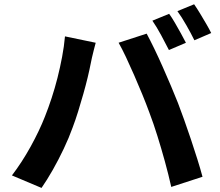

<svg xmlns="http://www.w3.org/2000/svg" viewBox="-20 -863 1040 908"><path d="M779.9 -797.7Q792.9 -779.9 807.5 -754.7Q822.1 -729.5 835.9 -704.5Q849.7 -679.5 859.2 -660.7L778.9 -626.4Q763.4 -657.2 742 -696.8Q720.6 -736.4 700.6 -765.2ZM898 -842.8Q911.2 -824 926.5 -798.7Q941.7 -773.5 956 -749Q970.3 -724.5 978.8 -706.8L899.3 -672.5Q883.9 -704.2 861.6 -743.2Q839.4 -782.3 819 -810.3ZM192.3 -311.1Q209.1 -353.3 224.3 -399.7Q239.5 -446.1 252 -495.3Q264.4 -544.5 273.7 -594Q283.1 -643.4 287.3 -691L432.6 -660.8Q429 -646.6 423.9 -627.6Q418.8 -608.6 414.9 -590.6Q410.9 -572.6 408.7 -561Q403.7 -534.8 394.8 -497.6Q385.9 -460.5 374.2 -419.2Q362.5 -377.9 349.7 -336.5Q336.9 -295.2 323.6 -260.2Q306.2 -211.7 281.6 -159.8Q257 -107.9 229.8 -59.9Q202.5 -11.9 176.4 25.7L36.4 -33.4Q83.6 -95 125.1 -170.1Q166.5 -245.3 192.3 -311.1ZM685.9 -332Q671.4 -371.5 653 -416.5Q634.6 -461.5 614.7 -506.9Q594.9 -552.3 576 -592.4Q557.1 -632.4 540.9 -660.9L673.6 -703.9Q689.2 -675 709 -634.2Q728.8 -593.3 749.1 -547.5Q769.4 -501.6 788.4 -456.9Q807.4 -412.3 821.5 -376.3Q834.6 -342.5 850.5 -297.7Q866.5 -252.9 882.7 -204.6Q898.9 -156.4 913.3 -110.3Q927.7 -64.3 937.7 -27L789.9 21Q776.6 -38.4 759.9 -99.1Q743.2 -159.9 724.7 -219.1Q706.3 -278.4 685.9 -332Z"/></svg>

Font: Noto Sans KR Thin
Style: Regular
Weight: 100
Designer: Ryoko NISHIZUKA 西塚涼子 (kana, bopomofo & ideographs); Paul D. Hunt (Latin, Greek & Cyrillic); Sandoll Communications 산돌커뮤니
Foundry: Adobe
Version: Version 2.004-H2;hotconv 1.0.118;makeotfexe 2.5.65603